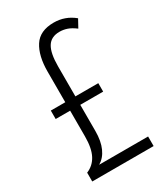

<svg xmlns="http://www.w3.org/2000/svg" viewBox="-181 -805 770 886"><g transform="rotate(-30 204.0 -362.0)"><path d="M254 -724Q315 -724 362 -685L339 -643Q315 -661 295.5 -667.5Q276 -674 256 -674Q211 -674 191 -641.5Q171 -609 171 -539V-379H293V-334H171V-195Q171 -141 154.5 -104.5Q138 -68 108 -51H369V0H42V-47Q79 -62 98 -98Q117 -134 117 -197V-334H40V-379H117V-542Q117 -626 148.5 -675Q180 -724 254 -724Z"/></g></svg>

Font: Noto Sans Khmer ExtraCondensed Light
Style: Regular
Weight: 300
Width: 2
Designer: Danh Hong and the Monotype Design Team
Foundry: Monotype Imaging Inc.
Version: Version 2.004; ttfautohint (v1.8.4.7-5d5b)